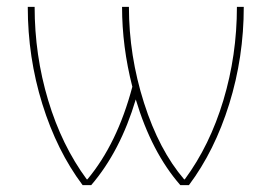

<svg xmlns="http://www.w3.org/2000/svg" viewBox="-20 -540 792 560"><path d="M519 -17Q592 -116 631.5 -247.5Q671 -379 671 -520H691Q691 -373 648.5 -236.5Q606 -100 531 0H506Q422 -96 376 -250Q331 -99 246 0H221Q146 -100 103.5 -236.5Q61 -373 61 -520H81Q81 -379 120.5 -247.5Q160 -116 233 -17H235Q322 -121 366 -287Q336 -404 336 -520H356Q356 -378 400 -240Q444 -102 517 -17Z"/></svg>

Font: Mplus 1p Thin
Style: Regular
Weight: 250
Version: Version 1.061